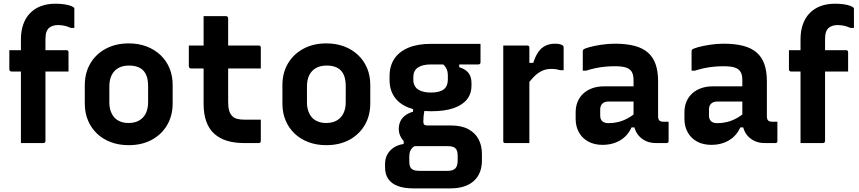

<svg xmlns="http://www.w3.org/2000/svg" viewBox="-20 -789 4740 1059"><path d="M31.5 -512.3H346.9Q350.8 -512.3 352.9 -510.8Q354.9 -509.3 356.4 -507.3Q357.9 -505.2 357.9 -501.3Q357.9 -473.4 357.9 -448.3Q357.9 -423.3 357.9 -394.5H42.5Q39.5 -394.5 37 -396Q34.5 -397.5 33 -400Q31.5 -402.5 31.5 -405.5Q31.5 -434.3 31.5 -459.3Q31.5 -484.4 31.5 -512.3ZM230.7 -11Q230.7 -6.9 227.7 -3.4Q224.7 0 219.7 0Q187.5 0 157.5 0Q127.6 0 95.4 0Q95.4 -25 95.4 -49.9Q95.4 -74.9 95.4 -99.9Q95.4 -164 95.4 -220.6Q95.4 -277.2 95.4 -331.8Q95.4 -386.4 95.4 -444.7Q95.4 -503 95.4 -572.1Q95.4 -617.4 108 -653.8Q120.6 -690.1 145 -715.7Q169.3 -741.3 204.8 -754.9Q240.3 -768.5 284.9 -768.5Q311.8 -768.5 333 -765.5Q354.2 -762.4 368.2 -757.4Q382.1 -752.4 387 -747.5Q389 -746.5 389.5 -744.1Q390 -741.7 390 -739.5Q390 -714.3 390 -687.7Q390 -661.2 390 -635.1H371.2Q359.5 -640.2 347.6 -643.8Q335.8 -647.4 323.8 -649Q311.9 -650.7 298.8 -650.7Q285.7 -650.7 272.9 -647Q260 -643.2 250.1 -634.8Q240.1 -625.4 235.4 -610.8Q230.7 -596.2 230.7 -571Q230.7 -523.5 230.7 -466.3Q230.7 -409.1 230.7 -347.3Q230.7 -285.4 230.7 -224.5Q230.7 -163.5 230.7 -108.8Q230.7 -54.2 230.7 -11Z M690 -549.7Q744.1 -549.7 788.3 -532.9Q832.5 -516.1 864.9 -485.5Q897.2 -455 914.8 -413.1Q932.3 -371.3 932.3 -320.3V-219Q932.3 -150.7 901.6 -98.7Q870.9 -46.7 816.4 -17.5Q761.8 11.7 690 11.7Q635.9 11.7 591.3 -5.1Q546.6 -21.9 514.7 -52.4Q482.8 -83 465.2 -124.8Q447.7 -166.7 447.7 -217.6V-319Q447.7 -387.4 478.4 -439.3Q509.1 -491.2 564.1 -520.5Q619 -549.7 690 -549.7ZM691.3 -427.4Q656.5 -427.4 632.5 -413.7Q608.5 -400 595.8 -374.4Q583.1 -348.8 583.1 -313V-224.6Q583.1 -197 590.9 -175.3Q598.7 -153.7 613 -138.5Q626.2 -125.2 645.6 -117.9Q665.1 -110.6 688.7 -110.6Q723.5 -110.6 747.5 -124.4Q771.6 -138.2 784.3 -163.9Q796.9 -189.6 796.9 -224.9V-313.3Q796.9 -343.8 790.1 -365.5Q783.2 -387.1 768.9 -401.5Q755.7 -414.6 736.2 -421Q716.8 -427.4 691.3 -427.4Z M1021.5 -538H1407.3Q1412.5 -538 1415.5 -535Q1418.5 -532 1418.5 -527Q1418.5 -506.4 1418.5 -488.1Q1418.5 -469.7 1418.5 -450.9Q1418.5 -432.2 1418.5 -411.5H1032.9Q1030.8 -411.5 1028.7 -412.5Q1026.6 -413.5 1025 -415Q1023.5 -416.5 1022.5 -418.5Q1021.5 -420.5 1021.5 -422.5Q1021.5 -443.2 1021.5 -461.9Q1021.5 -480.7 1021.5 -499.1Q1021.5 -517.4 1021.5 -538ZM1418.5 -129Q1418.5 -99.5 1418.5 -70Q1418.5 -40.5 1418.5 -11Q1418.5 -6.7 1415.6 -3.4Q1412.7 0 1407.5 0Q1397.7 0 1387.3 0Q1376.8 0 1366.4 0Q1356 0 1345.8 0Q1335.7 0 1324.9 0Q1273 0 1231.9 -12.6Q1190.7 -25.3 1161.8 -51.3Q1132.9 -77.2 1118 -118.3Q1103 -159.3 1103 -215.5Q1103 -263.6 1103 -311.7Q1103 -359.8 1103 -408Q1103 -456.1 1103 -503.9Q1103 -551.8 1103 -600.1Q1103 -625.7 1103 -650.2Q1103 -674.7 1103 -700Q1134.4 -700 1165.7 -700Q1196.9 -700 1227.4 -700Q1230.4 -700 1232.9 -698.5Q1235.4 -697 1236.9 -694.5Q1238.4 -692 1238.4 -689Q1238.4 -631 1238.4 -573.4Q1238.4 -515.8 1238.4 -457.8Q1238.4 -399.8 1238.4 -342.2Q1238.4 -284.6 1238.4 -226.6Q1238.4 -196.5 1244.2 -177.8Q1250 -159 1262.3 -147.3Q1273.2 -137 1289.6 -133Q1306 -129 1329.7 -129Q1343.1 -129 1355.8 -129Q1368.4 -129 1381.3 -129Q1394.1 -129 1407 -129Z M1780 -549.7Q1834.1 -549.7 1878.3 -532.9Q1922.5 -516.1 1954.9 -485.5Q1987.2 -455 2004.8 -413.1Q2022.3 -371.3 2022.3 -320.3V-219Q2022.3 -150.7 1991.6 -98.7Q1960.9 -46.7 1906.4 -17.5Q1851.8 11.7 1780 11.7Q1725.9 11.7 1681.3 -5.1Q1636.6 -21.9 1604.7 -52.4Q1572.8 -83 1555.2 -124.8Q1537.7 -166.7 1537.7 -217.6V-319Q1537.7 -387.4 1568.4 -439.3Q1599.1 -491.2 1654.1 -520.5Q1709 -549.7 1780 -549.7ZM1781.3 -427.4Q1746.5 -427.4 1722.5 -413.7Q1698.5 -400 1685.8 -374.4Q1673.1 -348.8 1673.1 -313V-224.6Q1673.1 -197 1680.9 -175.3Q1688.7 -153.7 1703 -138.5Q1716.2 -125.2 1735.6 -117.9Q1755.1 -110.6 1778.7 -110.6Q1813.5 -110.6 1837.5 -124.4Q1861.6 -138.2 1874.3 -163.9Q1886.9 -189.6 1886.9 -224.9V-313.3Q1886.9 -343.8 1880.1 -365.5Q1873.2 -387.1 1858.9 -401.5Q1845.7 -414.6 1826.2 -421Q1806.8 -427.4 1781.3 -427.4Z M2179.5 -77.5Q2179.5 -99.9 2187.7 -118.5Q2195.8 -137.2 2213.6 -151.1Q2231.5 -165 2258.4 -173.2V-205L2321.3 -181.3Q2318.1 -166.1 2316.5 -150.6Q2314.9 -135.1 2314.9 -118.5Q2314.9 -106.3 2319.9 -101.6Q2324.8 -97 2336.6 -97H2465.7Q2524.6 -97 2562.5 -76.9Q2600.5 -56.8 2619.3 -21.5Q2638.1 13.8 2638.1 60V97.2Q2638.1 131.3 2627.4 159.4Q2616.7 187.4 2595 207.7Q2573.4 228 2540.6 239Q2507.8 250 2463.7 250H2259.8Q2207.8 250 2173.3 236.7Q2138.8 223.4 2121.3 197.7Q2103.8 172.1 2103.8 133.5V115.7Q2103.8 85.5 2116.6 62.6Q2129.4 39.6 2152.3 24.6Q2175.2 9.6 2206.4 5.2V-32.6L2279.6 12.5Q2263.5 17.2 2254.5 26.1Q2245.5 35 2241.5 46.6Q2237.5 58.2 2237.5 73V103.6Q2237.5 121.2 2242.9 132.1Q2248.2 143 2260.2 148.2Q2272.2 153.3 2291.5 153.3H2450.2Q2464.7 153.3 2475 149.7Q2485.2 146.1 2491.4 140Q2498.4 132.9 2501.3 121.4Q2504.3 109.9 2504.3 96.3V68.8Q2504.3 41 2492.2 29.1Q2480.2 17.1 2450.2 17.1H2270Q2247.1 17.1 2226.3 4.4Q2205.5 -8.2 2192.5 -30Q2179.5 -51.8 2179.5 -77.5ZM2419 -438.8 2512.8 -446.5V-418.5Q2548.4 -407.5 2564.4 -386.3Q2580.5 -365.1 2580.5 -331.3V-315.5Q2580.5 -272.5 2555.8 -241Q2531.2 -209.6 2481.8 -192.5Q2432.4 -175.4 2357.6 -175.4Q2283.6 -175.4 2232.5 -195.8Q2181.4 -216.3 2155 -255Q2128.7 -293.7 2128.7 -347.8V-369.5Q2128.7 -425 2155 -464.7Q2181.4 -504.4 2232.5 -525.8Q2283.6 -547.2 2357.6 -547.2Q2425.6 -547.2 2494 -547.2Q2562.4 -547.2 2630.3 -547.2Q2630.3 -522 2630.3 -496.4Q2630.3 -470.7 2630.3 -444.6Q2630.3 -440.6 2627.3 -437.1Q2624.3 -433.6 2619.3 -433.6Q2576.3 -433.6 2534.9 -433.6Q2493.5 -433.6 2450.5 -433.6Q2407.5 -433.6 2357.6 -433.6Q2310.5 -433.6 2285.1 -416.6Q2259.8 -399.5 2259.8 -364.4V-347Q2259.8 -332.5 2264.3 -322Q2268.8 -311.6 2277 -302.5Q2289.3 -291.2 2309.2 -284.9Q2329.2 -278.6 2357.6 -278.6Q2405.5 -278.6 2427.9 -296.5Q2450.2 -314.3 2450.2 -349.7V-371.4Q2450.2 -385.4 2447.4 -396.8Q2444.5 -408.1 2437.9 -418.3Q2431.4 -428.5 2419 -438.8Z M2880.6 -442.4H2921.2Q2932.9 -478.8 2949.1 -502.2Q2965.3 -525.5 2988.5 -536.7Q3011.6 -548 3042.3 -548Q3057.9 -548 3068.4 -545.1Q3078.9 -542.2 3083.1 -539.1Q3086.5 -536.2 3087.7 -533.5Q3088.8 -530.8 3088.8 -526.4Q3088.8 -510.4 3088.8 -494.8Q3088.8 -479.2 3088.8 -464.1Q3088.8 -449 3088.8 -433.4Q3088.8 -417.8 3088.8 -401.9H3070Q3059.9 -404.9 3048.1 -406.9Q3036.4 -408.9 3021 -408.9Q2990.4 -408.9 2966.8 -396.9Q2943.2 -385 2922.9 -363.6Q2902.7 -342.2 2880.6 -313ZM2899.8 0Q2877.5 0 2855.2 0Q2833 0 2811.1 0Q2789.2 0 2766.8 0Q2763.8 0 2761.8 -0.5Q2759.8 -1 2758.3 -2.5Q2756.8 -4 2756.3 -6Q2755.8 -8 2755.8 -11Q2755.8 -48.4 2755.8 -89.7Q2755.8 -130.9 2755.8 -174.9Q2755.8 -219 2755.8 -263.6Q2755.8 -308.2 2755.8 -352.6Q2755.8 -397 2755.8 -439.7Q2755.8 -468 2755.8 -493.1Q2755.8 -518.3 2755.8 -538Q2780.8 -538 2803.5 -538Q2826.2 -538 2847.7 -538Q2869.1 -538 2888.8 -538Q2892.8 -538 2894.8 -536.5Q2896.8 -535 2898.3 -533Q2899.8 -531 2899.8 -527Q2899.8 -480.8 2899.8 -430Q2899.8 -379.2 2899.8 -325.9Q2899.8 -272.6 2899.8 -217.5Q2899.8 -162.4 2899.8 -107.5Q2899.8 -52.7 2899.8 0Z M3609.8 -340.5Q3609.8 -316.3 3609.8 -292.5Q3609.8 -268.6 3609.8 -244.2Q3609.8 -219.8 3609.8 -195.5Q3609.8 -171.2 3609.8 -147.8Q3609.8 -139.9 3611.5 -134Q3613.2 -128 3616.8 -124.5Q3620.2 -121 3625.4 -119.4Q3630.5 -117.7 3638.3 -117.7Q3641.1 -117.7 3643.6 -117.7Q3646.1 -117.7 3649 -117.7H3667.8Q3667.8 -90.8 3667.8 -64.4Q3667.8 -37.9 3667.8 -11Q3667.8 -5.9 3664.8 -2.9Q3661.8 0 3656.8 0Q3651.8 0 3632.3 0Q3612.8 0 3597.8 0Q3570.2 0 3548 -8.8Q3525.8 -17.7 3508.9 -34.3Q3491.9 -50.9 3483.2 -74.1Q3474.4 -97.3 3474.4 -126Q3474.4 -157.2 3474.4 -189.1Q3474.4 -221 3474.4 -252.2Q3474.4 -269 3474.4 -284.7Q3474.4 -300.3 3474.4 -316.3Q3474.4 -332.3 3474.4 -348.3Q3474.4 -377.1 3464 -393.6Q3453.6 -410.1 3431.3 -416.9Q3408.9 -423.7 3370.9 -423.7Q3342.7 -423.7 3316.1 -421Q3289.5 -418.4 3264.4 -413.1Q3239.4 -407.8 3213.2 -399.4H3194.4Q3194.4 -425.6 3194.4 -452.9Q3194.4 -480.3 3194.4 -505.7Q3194.4 -509.5 3195.4 -511.9Q3196.4 -514.4 3197.4 -515.4Q3203.2 -521.2 3230.7 -528.9Q3258.1 -536.5 3295.9 -542.2Q3333.8 -548 3370.9 -548Q3433.8 -548 3478.8 -536.3Q3523.8 -524.7 3552.8 -499.8Q3581.8 -475 3595.8 -435.6Q3609.8 -396.2 3609.8 -340.5ZM3290.5 -151.6Q3290.5 -131.3 3301.8 -120.5Q3313.1 -109.7 3336.9 -109.7Q3364.2 -109.7 3390.2 -116.1Q3416.1 -122.5 3441.5 -136.1Q3466.8 -149.7 3492.5 -172V-86.4H3463.4Q3449.5 -55.6 3426.5 -34.1Q3403.5 -12.7 3372 -1.4Q3340.6 10 3303.6 10Q3258 10 3224.7 -8.2Q3191.4 -26.4 3173.3 -58.8Q3155.1 -91.1 3155.1 -133.6V-169.2Q3155.1 -201.5 3166 -228Q3177 -254.4 3197.5 -273.2Q3218 -292.1 3247 -302.5Q3276 -312.8 3312.1 -312.8Q3347 -312.8 3380.3 -312.8Q3413.5 -312.8 3444 -312.8Q3474.6 -312.8 3502.3 -312.8Q3511.2 -312.8 3515.5 -297Q3519.9 -281.2 3520.9 -261.7Q3521.9 -242.2 3521.9 -229.1Q3490.1 -229.1 3460 -229.1Q3429.9 -229.1 3399.4 -229.1Q3368.9 -229.1 3336.9 -229.1Q3325.1 -229.1 3316.6 -226Q3308 -222.9 3301.7 -216.6Q3296.5 -211.4 3293.5 -203.8Q3290.5 -196.2 3290.5 -187Z M4209.8 -340.5Q4209.8 -316.3 4209.8 -292.5Q4209.8 -268.6 4209.8 -244.2Q4209.8 -219.8 4209.8 -195.5Q4209.8 -171.2 4209.8 -147.8Q4209.8 -139.9 4211.5 -134Q4213.2 -128 4216.8 -124.5Q4220.2 -121 4225.4 -119.4Q4230.5 -117.7 4238.3 -117.7Q4241.1 -117.7 4243.6 -117.7Q4246.1 -117.7 4249 -117.7H4267.8Q4267.8 -90.8 4267.8 -64.4Q4267.8 -37.9 4267.8 -11Q4267.8 -5.9 4264.8 -2.9Q4261.8 0 4256.8 0Q4251.8 0 4232.3 0Q4212.8 0 4197.8 0Q4170.2 0 4148 -8.8Q4125.8 -17.7 4108.9 -34.3Q4091.9 -50.9 4083.2 -74.1Q4074.4 -97.3 4074.4 -126Q4074.4 -157.2 4074.4 -189.1Q4074.4 -221 4074.4 -252.2Q4074.4 -269 4074.4 -284.7Q4074.4 -300.3 4074.4 -316.3Q4074.4 -332.3 4074.4 -348.3Q4074.4 -377.1 4064 -393.6Q4053.6 -410.1 4031.3 -416.9Q4008.9 -423.7 3970.9 -423.7Q3942.7 -423.7 3916.1 -421Q3889.5 -418.4 3864.4 -413.1Q3839.4 -407.8 3813.2 -399.4H3794.4Q3794.4 -425.6 3794.4 -452.9Q3794.4 -480.3 3794.4 -505.7Q3794.4 -509.5 3795.4 -511.9Q3796.4 -514.4 3797.4 -515.4Q3803.2 -521.2 3830.7 -528.9Q3858.1 -536.5 3895.9 -542.2Q3933.8 -548 3970.9 -548Q4033.8 -548 4078.8 -536.3Q4123.8 -524.7 4152.8 -499.8Q4181.8 -475 4195.8 -435.6Q4209.8 -396.2 4209.8 -340.5ZM3890.5 -151.6Q3890.5 -131.3 3901.8 -120.5Q3913.1 -109.7 3936.9 -109.7Q3964.2 -109.7 3990.2 -116.1Q4016.1 -122.5 4041.5 -136.1Q4066.8 -149.7 4092.5 -172V-86.4H4063.4Q4049.5 -55.6 4026.5 -34.1Q4003.5 -12.7 3972 -1.4Q3940.6 10 3903.6 10Q3858 10 3824.7 -8.2Q3791.4 -26.4 3773.3 -58.8Q3755.1 -91.1 3755.1 -133.6V-169.2Q3755.1 -201.5 3766 -228Q3777 -254.4 3797.5 -273.2Q3818 -292.1 3847 -302.5Q3876 -312.8 3912.1 -312.8Q3947 -312.8 3980.3 -312.8Q4013.5 -312.8 4044 -312.8Q4074.6 -312.8 4102.3 -312.8Q4111.2 -312.8 4115.5 -297Q4119.9 -281.2 4120.9 -261.7Q4121.9 -242.2 4121.9 -229.1Q4090.1 -229.1 4060 -229.1Q4029.9 -229.1 3999.4 -229.1Q3968.9 -229.1 3936.9 -229.1Q3925.1 -229.1 3916.6 -226Q3908 -222.9 3901.7 -216.6Q3896.5 -211.4 3893.5 -203.8Q3890.5 -196.2 3890.5 -187Z M4331.5 -512.3H4646.9Q4650.8 -512.3 4652.9 -510.8Q4654.9 -509.3 4656.4 -507.3Q4657.9 -505.2 4657.9 -501.3Q4657.9 -473.4 4657.9 -448.3Q4657.9 -423.3 4657.9 -394.5H4342.5Q4339.5 -394.5 4337 -396Q4334.5 -397.5 4333 -400Q4331.5 -402.5 4331.5 -405.5Q4331.5 -434.3 4331.5 -459.3Q4331.5 -484.4 4331.5 -512.3ZM4530.7 -11Q4530.7 -6.9 4527.7 -3.4Q4524.7 0 4519.7 0Q4487.5 0 4457.5 0Q4427.6 0 4395.4 0Q4395.4 -25 4395.4 -49.9Q4395.4 -74.9 4395.4 -99.9Q4395.4 -164 4395.4 -220.6Q4395.4 -277.2 4395.4 -331.8Q4395.4 -386.4 4395.4 -444.7Q4395.4 -503 4395.4 -572.1Q4395.4 -617.4 4408 -653.8Q4420.6 -690.1 4445 -715.7Q4469.3 -741.3 4504.8 -754.9Q4540.3 -768.5 4584.9 -768.5Q4611.8 -768.5 4633 -765.5Q4654.2 -762.4 4668.2 -757.4Q4682.1 -752.4 4687 -747.5Q4689 -746.5 4689.5 -744.1Q4690 -741.7 4690 -739.5Q4690 -714.3 4690 -687.7Q4690 -661.2 4690 -635.1H4671.2Q4659.5 -640.2 4647.6 -643.8Q4635.8 -647.4 4623.8 -649Q4611.9 -650.7 4598.8 -650.7Q4585.7 -650.7 4572.9 -647Q4560 -643.2 4550.1 -634.8Q4540.1 -625.4 4535.4 -610.8Q4530.7 -596.2 4530.7 -571Q4530.7 -523.5 4530.7 -466.3Q4530.7 -409.1 4530.7 -347.3Q4530.7 -285.4 4530.7 -224.5Q4530.7 -163.5 4530.7 -108.8Q4530.7 -54.2 4530.7 -11Z"/></svg>

Font: Recursive Sans Linear Light
Style: Regular
Weight: 300
Version: Version 1.085